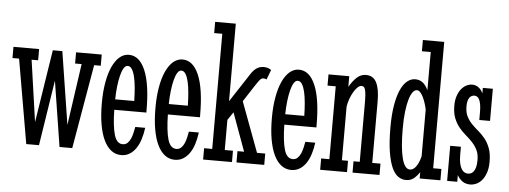

<svg xmlns="http://www.w3.org/2000/svg" viewBox="-47 -795 2471 932"><g transform="rotate(5 1188.5 -329.0)"><path d="M167 0H105L34.2 -410.2H2V-464.8H127V-410.2H95.2L138.2 -109.9L193.8 -464.8H240.2L295.9 -109.9L338.9 -410.2H307.1V-464.8H432.1V-410.2H399.9L329.1 0H267.1L216.8 -318.8Z M608.9 -253.9Q608.4 -286.6 605.7 -316.9Q603 -347.2 597.7 -370.4Q592.3 -393.6 583.7 -407.2Q575.2 -420.9 563 -420.9Q551.8 -420.9 543.5 -407.2Q535.2 -393.6 529.3 -370.4Q523.4 -347.2 520 -316.9Q516.6 -286.6 516.1 -253.9ZM571.3 -40Q585.4 -40 594.7 -49.1Q604 -58.1 609.9 -71.5Q615.7 -85 619.1 -100.3Q622.6 -115.7 625 -128.9H673.3Q669.4 -98.6 661.1 -72.5Q652.8 -46.4 639.6 -27.3Q626.5 -8.3 608.6 2.4Q590.8 13.2 568.4 13.2Q542 13.2 520.8 -2.4Q499.5 -18.1 484.4 -48.8Q469.2 -79.6 461.2 -125Q453.1 -170.4 453.1 -230Q453.1 -286.1 461.2 -331.5Q469.2 -377 483.9 -408.7Q498.5 -440.4 518.8 -457.8Q539.1 -475.1 564 -475.1Q615.7 -475.1 644 -408.2Q672.4 -341.3 672.4 -213.9V-203.1H516.1Q517.6 -123 529.8 -81.5Q542 -40 571.3 -40Z M870.1 -253.9Q869.6 -286.6 866.9 -316.9Q864.3 -347.2 858.9 -370.4Q853.5 -393.6 845 -407.2Q836.4 -420.9 824.2 -420.9Q813 -420.9 804.7 -407.2Q796.4 -393.6 790.5 -370.4Q784.7 -347.2 781.2 -316.9Q777.8 -286.6 777.3 -253.9ZM832.5 -40Q846.7 -40 856 -49.1Q865.2 -58.1 871.1 -71.5Q877 -85 880.4 -100.3Q883.8 -115.7 886.2 -128.9H934.6Q930.7 -98.6 922.4 -72.5Q914.1 -46.4 900.9 -27.3Q887.7 -8.3 869.9 2.4Q852.1 13.2 829.6 13.2Q803.2 13.2 782 -2.4Q760.7 -18.1 745.6 -48.8Q730.5 -79.6 722.4 -125Q714.4 -170.4 714.4 -230Q714.4 -286.1 722.4 -331.5Q730.5 -377 745.1 -408.7Q759.8 -440.4 780 -457.8Q800.3 -475.1 825.2 -475.1Q877 -475.1 905.3 -408.2Q933.6 -341.3 933.6 -213.9V-203.1H777.3Q778.8 -123 791 -81.5Q803.2 -40 832.5 -40Z M966.8 -670.9H1067.4V-293L1157.7 -431.2Q1170.4 -451.7 1185.8 -462.4Q1201.2 -473.1 1221.7 -473.1Q1231.4 -473.1 1240.7 -470.2Q1250 -467.3 1257.8 -461.9L1239.7 -414.1Q1231.4 -418 1224.6 -418Q1214.8 -418 1206.8 -408.4Q1198.7 -398.9 1184.6 -377L1133.8 -298.8L1224.6 -55.2H1264.6V0H1129.4V-55.2H1161.6L1093.8 -241.2L1067.4 -202.1V-55.2H1107.4V0H966.8V-55.2H1006.3V-616.2H966.8Z M1437.5 -253.9Q1437 -286.6 1434.3 -316.9Q1431.6 -347.2 1426.3 -370.4Q1420.9 -393.6 1412.4 -407.2Q1403.8 -420.9 1391.6 -420.9Q1380.4 -420.9 1372.1 -407.2Q1363.8 -393.6 1357.9 -370.4Q1352.1 -347.2 1348.6 -316.9Q1345.2 -286.6 1344.7 -253.9ZM1399.9 -40Q1414.1 -40 1423.3 -49.1Q1432.6 -58.1 1438.5 -71.5Q1444.3 -85 1447.8 -100.3Q1451.2 -115.7 1453.6 -128.9H1502Q1498 -98.6 1489.7 -72.5Q1481.4 -46.4 1468.3 -27.3Q1455.1 -8.3 1437.3 2.4Q1419.4 13.2 1397 13.2Q1370.6 13.2 1349.4 -2.4Q1328.1 -18.1 1313 -48.8Q1297.9 -79.6 1289.8 -125Q1281.7 -170.4 1281.7 -230Q1281.7 -286.1 1289.8 -331.5Q1297.9 -377 1312.5 -408.7Q1327.1 -440.4 1347.4 -457.8Q1367.7 -475.1 1392.6 -475.1Q1444.3 -475.1 1472.7 -408.2Q1501 -341.3 1501 -213.9V-203.1H1344.7Q1346.2 -123 1358.4 -81.5Q1370.6 -40 1399.9 -40Z M1537.1 -464.8H1638.2V-413.1Q1655.3 -442.4 1674.6 -460.2Q1693.8 -478 1718.8 -478Q1754.9 -478 1770.5 -446.3Q1786.1 -414.6 1786.1 -356V-55.2H1826.2V0H1694.8V-55.2H1725.1V-336.9Q1725.1 -363.8 1723.9 -380.4Q1722.7 -397 1720 -406.5Q1717.3 -416 1712.9 -419.4Q1708.5 -422.9 1702.1 -422.9Q1692.4 -422.9 1682.4 -413.3Q1672.4 -403.8 1663.6 -388.7Q1654.8 -373.5 1647.9 -354.7Q1641.1 -335.9 1638.2 -316.9V-55.2H1668V0H1537.1V-55.2H1577.1V-410.2H1537.1Z M2123 0H2022V-30.8Q2007.8 -9.8 1992.7 1.7Q1977.5 13.2 1956.1 13.2Q1936 13.2 1918.5 1.5Q1900.9 -10.3 1887.7 -38.8Q1874.5 -67.4 1866.7 -115.5Q1858.9 -163.6 1858.9 -235.8Q1858.9 -297.4 1866.7 -342.8Q1874.5 -388.2 1887.9 -418.2Q1901.4 -448.2 1919.7 -463.1Q1938 -478 1959 -478Q1978.5 -478 1993.9 -467.3Q2009.3 -456.5 2022 -430.2V-616.2H1979V-670.9H2083V-55.2H2123ZM1970.7 -39.1Q1987.3 -39.1 2000.5 -57.4Q2013.7 -75.7 2022 -107.9V-335.9Q2019 -350.6 2013.9 -366.5Q2008.8 -382.3 2002.4 -395.5Q1996.1 -408.7 1988.3 -417.2Q1980.5 -425.8 1971.7 -425.8Q1960.4 -425.8 1950.9 -413.1Q1941.4 -400.4 1934.3 -376.2Q1927.2 -352.1 1923.1 -316.7Q1918.9 -281.2 1918.9 -235.8Q1918.9 -140.6 1932.1 -89.8Q1945.3 -39.1 1970.7 -39.1Z M2155.8 0V-170.9H2208V-129.9Q2208 -104.5 2212.2 -87.9Q2216.3 -71.3 2222.7 -61.5Q2229 -51.8 2237.1 -47.9Q2245.1 -43.9 2252.9 -43.9Q2260.3 -43.9 2267.6 -46.9Q2274.9 -49.8 2280.8 -57.6Q2286.6 -65.4 2290.3 -78.9Q2293.9 -92.3 2293.9 -113.8Q2293.9 -142.6 2283.9 -162.6Q2273.9 -182.6 2258.8 -198.7Q2243.7 -214.8 2226.3 -229.5Q2209 -244.1 2193.8 -262.7Q2178.7 -281.2 2168.7 -306.2Q2158.7 -331.1 2158.7 -367.2Q2158.7 -393.1 2165.3 -413.3Q2171.9 -433.6 2182.9 -447.5Q2193.8 -461.4 2208 -468.8Q2222.2 -476.1 2236.8 -476.1Q2253.4 -476.1 2267.1 -466.3Q2280.8 -456.5 2289.1 -438V-464.8H2337.9V-308.1H2285.6V-347.2Q2285.6 -368.7 2283 -383.3Q2280.3 -397.9 2275.9 -407Q2271.5 -416 2265.4 -419.9Q2259.3 -423.8 2252 -423.8Q2245.6 -423.8 2239.5 -421.1Q2233.4 -418.5 2228.5 -412.1Q2223.6 -405.8 2220.7 -395.3Q2217.8 -384.8 2217.8 -369.1Q2217.8 -339.4 2227.8 -319.8Q2237.8 -300.3 2252.9 -284.7Q2268.1 -269 2285.4 -254.6Q2302.7 -240.2 2317.9 -221.4Q2333 -202.6 2343 -176.3Q2353 -149.9 2353 -110.8Q2353 -77.6 2344.7 -54.9Q2336.4 -32.2 2324 -18.3Q2311.5 -4.4 2296.9 1.7Q2282.2 7.8 2270 7.8Q2246.6 7.8 2231.4 -2.7Q2216.3 -13.2 2205.1 -32.2V0Z"/></g></svg>

Font: Stint Ultra Condensed
Style: Regular
Weight: 400
Width: 1
Designer: Astigmatic (AOETI)
Foundry: Astigmatic (AOETI)
Version: Version 1.000